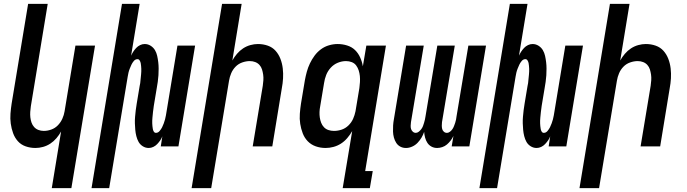

<svg xmlns="http://www.w3.org/2000/svg" viewBox="-20 -755 3540 990"><path d="M247 215 295 -77Q285 -59 271 -42.5Q257 -26 239.5 -14.5Q222 -3 202 2.5Q182 8 163 8Q136 8 112 -0.5Q88 -9 72 -27Q56 -45 47.5 -68.5Q39 -92 35.5 -117.5Q32 -143 34 -169Q36 -195 40 -221L125 -735H226L139 -207Q137 -193 136 -178.5Q135 -164 136.5 -150Q138 -136 142.5 -123Q147 -110 156 -100Q165 -90 178 -85Q191 -80 206 -80Q225 -80 244.5 -87Q264 -94 278.5 -109Q293 -124 301.5 -143Q310 -162 313 -181L369 -520H470L348 215Z M452 215 609 -735H700L656 -468Q661 -479 667.5 -489Q674 -499 682.5 -508Q691 -517 702.5 -522.5Q714 -528 726 -528Q743 -528 757 -519Q771 -510 779 -496.5Q787 -483 790.5 -467Q794 -451 796 -434.5Q798 -418 798 -401Q798 -384 797 -367Q796 -350 793.5 -333Q791 -316 788 -299L773 -209Q772 -201 771 -193.5Q770 -186 769 -178.5Q768 -171 767.5 -163.5Q767 -156 766 -148.5Q765 -141 765 -133.5Q765 -126 765 -119Q765 -112 766 -104.5Q767 -97 768 -90Q769 -83 773 -76.5Q777 -70 784 -70Q795 -70 803 -79.5Q811 -89 816 -99Q821 -109 824.5 -119Q828 -129 831 -139.5Q834 -150 835.5 -160Q837 -170 839 -181L895 -520H986L900 0H809L817 -52Q813 -41 806 -31Q799 -21 790.5 -12Q782 -3 770.5 2.5Q759 8 747 8Q730 8 716 -1Q702 -10 694.5 -23.5Q687 -37 683 -53Q679 -69 677.5 -85.5Q676 -102 675.5 -119Q675 -136 676.5 -153Q678 -170 680 -187Q682 -204 685 -221L700 -311Q702 -319 703 -326.5Q704 -334 704.5 -341.5Q705 -349 706 -356.5Q707 -364 707.5 -371.5Q708 -379 708.5 -386.5Q709 -394 708.5 -401Q708 -408 707.5 -415.5Q707 -423 705.5 -430Q704 -437 700 -443.5Q696 -450 689 -450Q678 -450 670 -440.5Q662 -431 657.5 -421Q653 -411 649 -401Q645 -391 642.5 -380.5Q640 -370 638.5 -360Q637 -350 635 -339L543 215Z M968 215 1125 -735H1226L1178 -443Q1188 -461 1202 -477.5Q1216 -494 1233.5 -505.5Q1251 -517 1271 -522.5Q1291 -528 1310 -528Q1337 -528 1361 -519.5Q1385 -511 1401 -493Q1417 -475 1426 -451.5Q1435 -428 1438 -402.5Q1441 -377 1439.5 -351Q1438 -325 1433 -299L1384 0H1283L1335 -313Q1337 -327 1338 -341.5Q1339 -356 1337 -370Q1335 -384 1331 -397Q1327 -410 1318 -420Q1309 -430 1296 -435Q1283 -440 1268 -440Q1249 -440 1229 -433Q1209 -426 1194.5 -411Q1180 -396 1172 -377Q1164 -358 1161 -339L1069 215Z M1702 -80Q1722 -80 1741.5 -86.5Q1761 -93 1776.5 -108Q1792 -123 1800.5 -142Q1809 -161 1813 -181L1833 -301Q1835 -316 1836 -332Q1837 -348 1835.5 -363Q1834 -378 1829.5 -392Q1825 -406 1816.5 -417.5Q1808 -429 1794 -434.5Q1780 -440 1764 -440Q1743 -440 1722 -431.5Q1701 -423 1685.5 -406Q1670 -389 1662 -368.5Q1654 -348 1651 -327L1631 -207Q1628 -192 1627.5 -177.5Q1627 -163 1629 -149Q1631 -135 1636 -122Q1641 -109 1650.5 -99Q1660 -89 1673.5 -84.5Q1687 -80 1702 -80ZM1747 215 1796 -79Q1785 -60 1770.5 -43Q1756 -26 1738 -14.5Q1720 -3 1699.5 2.5Q1679 8 1659 8Q1632 8 1608 -0.5Q1584 -9 1567 -26.5Q1550 -44 1541 -67.5Q1532 -91 1528 -116.5Q1524 -142 1526 -168.5Q1528 -195 1532 -221L1552 -341Q1556 -363 1562 -385Q1568 -407 1578 -428Q1588 -449 1602 -468Q1616 -487 1635 -501Q1654 -515 1676.5 -521.5Q1699 -528 1721 -528Q1746 -528 1770 -520.5Q1794 -513 1810.5 -497Q1827 -481 1837 -459Q1847 -437 1851 -413L1869 -520H1970L1863 127H1902L1887 215Z M2234 8Q2218 8 2205 1Q2192 -6 2184 -18Q2176 -30 2172 -45Q2168 -60 2167 -75Q2162 -60 2153.5 -45.5Q2145 -31 2133 -18.5Q2121 -6 2105 1Q2089 8 2074 8H2073Q2057 8 2044 1Q2031 -6 2023 -18.5Q2015 -31 2011 -46Q2007 -61 2006.5 -76.5Q2006 -92 2007 -108Q2008 -124 2011 -140L2074 -520H2165L2099 -125Q2098 -116 2097.5 -107Q2097 -98 2099.5 -90Q2102 -82 2108.5 -76Q2115 -70 2124 -70Q2132 -70 2139.5 -76Q2147 -82 2152.5 -89.5Q2158 -97 2161 -105Q2164 -113 2166.5 -121.5Q2169 -130 2171 -138.5Q2173 -147 2174 -155L2235 -520H2325L2259 -125Q2258 -116 2258 -107Q2258 -98 2260 -90Q2262 -82 2268.5 -76Q2275 -70 2284 -70Q2293 -70 2300.5 -76Q2308 -82 2313 -89.5Q2318 -97 2321 -105Q2324 -113 2327 -121.5Q2330 -130 2331.5 -138.5Q2333 -147 2334 -155L2395 -520H2486L2400 0H2309L2318 -54Q2312 -41 2303.5 -30Q2295 -19 2284.5 -10Q2274 -1 2260.5 3.5Q2247 8 2234 8Z M2452 215 2609 -735H2700L2656 -468Q2661 -479 2667.5 -489Q2674 -499 2682.5 -508Q2691 -517 2702.5 -522.5Q2714 -528 2726 -528Q2743 -528 2757 -519Q2771 -510 2779 -496.5Q2787 -483 2790.5 -467Q2794 -451 2796 -434.5Q2798 -418 2798 -401Q2798 -384 2797 -367Q2796 -350 2793.5 -333Q2791 -316 2788 -299L2773 -209Q2772 -201 2771 -193.5Q2770 -186 2769 -178.5Q2768 -171 2767.5 -163.5Q2767 -156 2766 -148.5Q2765 -141 2765 -133.5Q2765 -126 2765 -119Q2765 -112 2766 -104.5Q2767 -97 2768 -90Q2769 -83 2773 -76.5Q2777 -70 2784 -70Q2795 -70 2803 -79.5Q2811 -89 2816 -99Q2821 -109 2824.5 -119Q2828 -129 2831 -139.5Q2834 -150 2835.5 -160Q2837 -170 2839 -181L2895 -520H2986L2900 0H2809L2817 -52Q2813 -41 2806 -31Q2799 -21 2790.5 -12Q2782 -3 2770.5 2.5Q2759 8 2747 8Q2730 8 2716 -1Q2702 -10 2694.5 -23.5Q2687 -37 2683 -53Q2679 -69 2677.5 -85.5Q2676 -102 2675.5 -119Q2675 -136 2676.5 -153Q2678 -170 2680 -187Q2682 -204 2685 -221L2700 -311Q2702 -319 2703 -326.5Q2704 -334 2704.5 -341.5Q2705 -349 2706 -356.5Q2707 -364 2707.5 -371.5Q2708 -379 2708.5 -386.5Q2709 -394 2708.5 -401Q2708 -408 2707.5 -415.5Q2707 -423 2705.5 -430Q2704 -437 2700 -443.5Q2696 -450 2689 -450Q2678 -450 2670 -440.5Q2662 -431 2657.5 -421Q2653 -411 2649 -401Q2645 -391 2642.5 -380.5Q2640 -370 2638.5 -360Q2637 -350 2635 -339L2543 215Z M2968 215 3125 -735H3226L3178 -443Q3188 -461 3202 -477.5Q3216 -494 3233.5 -505.5Q3251 -517 3271 -522.5Q3291 -528 3310 -528Q3337 -528 3361 -519.5Q3385 -511 3401 -493Q3417 -475 3426 -451.5Q3435 -428 3438 -402.5Q3441 -377 3439.5 -351Q3438 -325 3433 -299L3384 0H3283L3335 -313Q3337 -327 3338 -341.5Q3339 -356 3337 -370Q3335 -384 3331 -397Q3327 -410 3318 -420Q3309 -430 3296 -435Q3283 -440 3268 -440Q3249 -440 3229 -433Q3209 -426 3194.5 -411Q3180 -396 3172 -377Q3164 -358 3161 -339L3069 215Z"/></svg>

Font: Iosevka Semibold Oblique
Style: Regular
Weight: 600
Italic angle: -9°
Monospace: yes
Designer: Belleve Invis
Foundry: Belleve Invis
Version: Version 32.5.0; ttfautohint (v1.8.4)